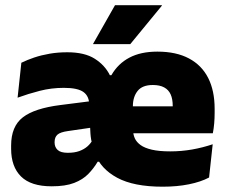

<svg xmlns="http://www.w3.org/2000/svg" viewBox="-20 -708 878 742"><path d="M608.5 13.5Q497 13.5 433 -21Q369 -55.5 347 -114.5L337.5 -144.5Q331 -169.5 329.5 -192.2Q328 -215 328 -235.5L325 -301.5Q325 -336 302.8 -352.2Q280.5 -368.5 227 -368.5Q178.5 -368.5 133.8 -357Q89 -345.5 48 -330.5L62.5 -465.5Q85 -476.5 112.5 -485.8Q140 -495 172 -500.5Q204 -506 240 -506Q307 -506 346.2 -481Q385.5 -456 404.5 -417.5H410.5Q436 -462 480 -485.2Q524 -508.5 588 -508.5Q661 -508.5 710.2 -482.2Q759.5 -456 784.5 -406.8Q809.5 -357.5 809.5 -287.5V-272Q809.5 -252 807.8 -231.2Q806 -210.5 802.5 -193H644Q646 -223.5 646.8 -250.5Q647.5 -277.5 647.5 -299Q647.5 -325.5 639.5 -343.2Q631.5 -361 614.5 -370.2Q597.5 -379.5 570.5 -379.5Q530 -379.5 511.8 -356.5Q493.5 -333.5 493.5 -297.5V-254.5L494.5 -236.5V-204Q494.5 -188 501 -173.5Q507.5 -159 523.2 -147.5Q539 -136 567 -129.5Q595 -123 638 -123Q681 -123 722.2 -130.2Q763.5 -137.5 802 -150.5L788 -22Q756 -5 710.2 4.2Q664.5 13.5 608.5 13.5ZM179.5 12Q99.5 12 61.2 -26Q23 -64 23 -133V-145.5Q23 -219.5 68.2 -254.5Q113.5 -289.5 213 -302L338.5 -318L349 -217L242.5 -201.5Q213.5 -197.5 202.2 -187.8Q191 -178 191 -159V-157Q191 -139.5 202.8 -128.5Q214.5 -117.5 242 -117.5Q268 -117.5 286.5 -124.2Q305 -131 317.8 -142.2Q330.5 -153.5 337.5 -166.5L387 -83H357.5Q342 -57 321 -35.5Q300 -14 266.5 -1Q233 12 179.5 12ZM420 -193V-297H767V-193ZM424.5 -688H605.5V-686L483.5 -537.5H340V-539Z"/></svg>

Font: Anek Latin Medium ExtraBold
Style: Regular
Weight: 800
Version: Version 1.003